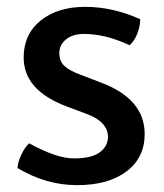

<svg xmlns="http://www.w3.org/2000/svg" viewBox="-20 -527 478 560"><path d="M31 -37Q32 -54 42 -75.5Q52 -97 65 -109Q145 -65 195.5 -65Q246 -65 270 -82Q294 -99 295 -127Q295 -172 232 -195L176 -216Q49 -263 49 -359Q49 -427 98.5 -467Q148 -507 228.5 -507Q309 -507 389 -471Q389 -451 380.5 -429Q372 -407 358 -395Q288 -428 225 -428Q192 -428 172.5 -412Q153 -396 153 -372.5Q153 -349 167.5 -335Q182 -321 215 -309L275 -286Q402 -238 402 -136Q402 -67 349 -27Q296 13 205 13Q114 13 31 -37Z"/></svg>

Font: Signika
Style: Regular
Weight: 400
Designer: Anna Giedrys
Foundry: Anna Giedrys
Version: Version 1.001